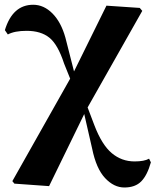

<svg xmlns="http://www.w3.org/2000/svg" viewBox="-20 -581 670 827"><path d="M622.1 102.5 629.9 118.2Q614.3 173.8 588.4 200.2Q562.5 226.6 515.6 226.6Q470.7 226.6 432.6 186Q394.5 145.5 377 59.6L342.8 -89.8L191.4 220.7L42 210L33.2 199.2L282.2 -242.2L255.9 -307.6Q229.5 -388.7 192.9 -418.5Q156.2 -448.2 94.7 -448.2Q43 -448.2 13.7 -432.6L1 -451.2Q34.2 -560.5 123 -560.5Q168.9 -560.5 206.1 -522.9Q243.2 -485.4 261.7 -418.9L298.8 -273.4L438.5 -556.6L582 -546.9L592.8 -534.2L357.4 -118.2L386.7 -41Q418.9 43 461.4 78.6Q503.9 114.3 559.6 114.3Q601.6 114.3 622.1 102.5Z"/></svg>

Font: Bpmf Zihi Serif Heavy
Style: Heavy
Weight: 900
Foundry: But Ko
Version: Version 1.320